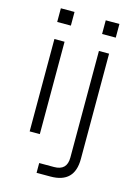

<svg xmlns="http://www.w3.org/2000/svg" viewBox="-128 -734 723 1004"><g transform="rotate(15 233.0 -232.0)"><path d="M82 0H137V-500H82ZM73 -590H147V-664H73ZM173 200H248C335 200 378 157 378 70V-500H323V77C323 124 300 147 253 147H173ZM316 -590H390V-664H316Z"/></g></svg>

Font: Uncut Sans Light
Style: Regular
Weight: 300
Designer: Kasper Nordkvist
Foundry: UNCUT.wtf
Version: Version 1.304;Glyphs 3.2 (3246)